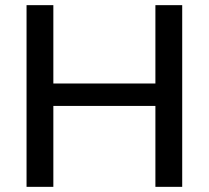

<svg xmlns="http://www.w3.org/2000/svg" viewBox="-20 -725 810 745"><path d="M83 0V-705H187V-401H583V-705H687V0H583V-314H187V0Z"/></svg>

Font: Mulish SemiBold
Style: Regular
Weight: 600
Designer: Vernon Adams
Foundry: Vernon Adams
Version: Version 3.603; ttfautohint (v1.8.3)